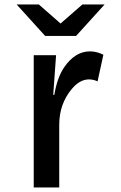

<svg xmlns="http://www.w3.org/2000/svg" viewBox="-20 -811 540 856"><path d="M181.2 -650.9 54.2 -791H153.3L250 -706.1L347.2 -791H446.3L319.3 -650.9ZM217.3 -388.2H222.2Q234.9 -464.8 265.6 -510.3Q314.5 -582 381.3 -582Q411.1 -582 440.9 -566.9L415 -448.2Q396.5 -457 376.5 -457Q335.9 -457 300.3 -414.6Q244.1 -347.7 244.1 -254.9V24.9H130.4V-564.9H230Z"/></svg>

Font: BIZ UDGothic
Style: Bold
Weight: 700
Monospace: yes
Designer: TypeBank Co., Ltd.
Foundry: Morisawa Inc.
Version: Version 1.05